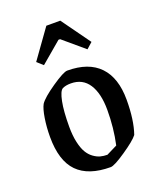

<svg xmlns="http://www.w3.org/2000/svg" viewBox="-130 -762 713 854"><g transform="rotate(-20 226.5 -335.5)"><path d="M122.1 -519 94.2 -543.9 191.9 -680.2H257.8L356 -543.9L328.1 -519L229 -603H221.2ZM246.1 8.8Q141.6 8.8 89.8 -43.9Q38.1 -96.7 38.1 -209Q38.1 -255.4 44.7 -296.9Q51.3 -338.4 62 -357.9Q77.6 -381.8 135.3 -421.4Q192.9 -460.9 210.9 -460.9Q311.5 -460.9 363.3 -406.7Q415 -352.5 415 -249Q415 -152.8 393.1 -89.8Q377 -68.4 320.3 -29.8Q263.7 8.8 246.1 8.8ZM251 -47.9 301.8 -73.2Q318.8 -150.4 318.8 -235.8Q318.8 -314 290.3 -357.9Q261.7 -401.9 206.1 -401.9Q181.2 -401.9 166 -394Q151.9 -386.2 142.8 -341.3Q133.8 -296.4 133.8 -223.1Q133.8 -181.2 140.9 -149.4Q147.9 -117.7 159.2 -98.6Q170.4 -79.6 186.5 -67.9Q202.6 -56.2 218 -52Q233.4 -47.9 251 -47.9Z"/></g></svg>

Font: Grenze
Style: Regular
Weight: 400
Designer: Renata Polastri
Foundry: Omnibus-Type
Version: Version 1.002;PS 001.002;hotconv 1.0.88;makeotf.lib2.5.64775